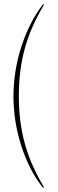

<svg xmlns="http://www.w3.org/2000/svg" viewBox="-20 -785 257 856"><path d="M171 -765H177Q147 -715 125.5 -666.5Q104 -618 90.5 -568.5Q77 -519 70.5 -467Q64 -415 64 -357Q64 -299 70.5 -247Q77 -195 90.5 -145.5Q104 -96 125.5 -47.5Q147 1 177 51H171Q140 13 116 -34.5Q92 -82 75 -134.5Q58 -187 49 -243Q40 -299 40 -355Q40 -411 49 -467.5Q58 -524 75 -576.5Q92 -629 116 -677Q140 -725 171 -765Z"/></svg>

Font: Moniqa Thin Display
Style: Regular
Weight: 100
Designer: Rajesh Rajput
Foundry: Rajesh Rajput
Version: Version 1.000